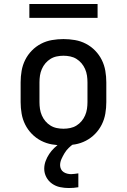

<svg xmlns="http://www.w3.org/2000/svg" viewBox="-20 -725 640 968"><path d="M300 8Q271 8 242 3Q213 -2 187 -15.5Q161 -29 140.5 -50Q120 -71 107 -97Q94 -123 89 -152Q84 -181 84 -210V-310Q84 -339 89 -368Q94 -397 107 -423Q120 -449 140.5 -470Q161 -491 187 -504.5Q213 -518 242 -523Q271 -528 300 -528Q329 -528 358 -523Q387 -518 413 -504.5Q439 -491 459.5 -470Q480 -449 493 -423Q506 -397 511 -368Q516 -339 516 -310V-210Q516 -181 511 -152Q506 -123 493 -97Q480 -71 459.5 -50Q439 -29 413 -15.5Q387 -2 358 3Q329 8 300 8ZM300 -76Q317 -76 334 -79.5Q351 -83 365.5 -92Q380 -101 391 -114Q402 -127 409 -143Q416 -159 418.5 -176Q421 -193 421 -210V-310Q421 -327 418.5 -344Q416 -361 409 -377Q402 -393 391 -406Q380 -419 365.5 -428Q351 -437 334 -440.5Q317 -444 300 -444Q283 -444 266 -440.5Q249 -437 234.5 -428Q220 -419 209 -406Q198 -393 191 -377Q184 -361 181.5 -344Q179 -327 179 -310V-210Q179 -193 181.5 -176Q184 -159 191 -143Q198 -127 209 -114Q220 -101 234.5 -92Q249 -83 266 -79.5Q283 -76 300 -76ZM327 223Q305 223 283 218.5Q261 214 242.5 201Q224 188 213.5 168Q203 148 203 126Q203 106 210 87Q217 68 228 51.5Q239 35 253.5 21Q268 7 285 -4L292 -8H352V0Q338 9 326 21Q314 33 305.5 47Q297 61 290 76.5Q283 92 283 108Q283 118 287.5 127.5Q292 137 300.5 142.5Q309 148 319 150.5Q329 153 339 153Q348 153 357 151.5Q366 150 375 149V219Q363 221 351 222Q339 223 327 223ZM128 -635V-705H472V-635Z"/></svg>

Font: Iosevka Etoile Medium
Style: Regular
Weight: 500
Designer: Belleve Invis
Foundry: Belleve Invis
Version: Version 22.1.2; ttfautohint (v1.8.4)